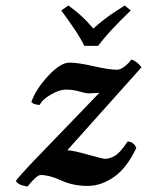

<svg xmlns="http://www.w3.org/2000/svg" viewBox="-20 -667 535 699"><path d="M38.1 -7.8Q43 -19 117.2 -96.2L341.8 -329.1Q334 -329.1 322.8 -328.1Q311.5 -327.1 304.2 -327.1Q291.5 -327.1 268.8 -334Q246.1 -340.8 219.2 -340.8Q196.8 -340.8 165.3 -322.8Q133.8 -304.7 125 -285.2Q102.5 -285.2 94.2 -295.9Q110.4 -342.3 155.3 -390.6Q200.2 -439 232.9 -439Q263.7 -439 320.8 -426Q377.9 -413.1 405.8 -413.1Q418.5 -413.1 433.1 -424.6Q447.8 -436 458 -450.2Q479 -444.3 495.1 -421.9L225.1 -120.1Q242.2 -120.1 298.6 -104.5Q355 -88.9 358.9 -88.9Q368.2 -88.9 374.5 -90.1Q380.9 -91.3 392.3 -96.4Q403.8 -101.6 417 -115.7Q430.2 -129.9 444.8 -151.9Q456.5 -151.9 465.1 -144.3Q473.6 -136.7 476.1 -127.9Q440.9 -54.2 394.3 -22.2Q347.7 9.8 299.8 9.8Q244.6 9.8 200.2 -11.2Q159.7 -29.8 127.9 -29.8Q113.8 -29.8 80.1 12.2Q45.4 6.8 38.1 -7.8ZM336.9 -500H287.1Q282.2 -509.8 277.1 -519Q272 -528.3 265.1 -539.3Q258.3 -550.3 253.9 -556.9Q249.5 -563.5 240.5 -576.4Q231.4 -589.4 228.8 -593.3Q226.1 -597.2 215.3 -612.1Q204.6 -627 203.1 -628.9L229 -647Q258.3 -625.5 277.6 -607.7Q296.9 -589.8 319.8 -563Q338.4 -580.1 359.1 -595.9Q379.9 -611.8 393.1 -620.4Q406.2 -628.9 434.1 -647L456.1 -628.9Q377.4 -553.7 336.9 -500Z"/></svg>

Font: Common Serif
Style: Bold Italic
Weight: 700
Italic angle: -12°
Designer: Philipp H. Poll, Khaled Hosny
Foundry: Stefan Peev, Context Ltd.
Version: Version 1.026